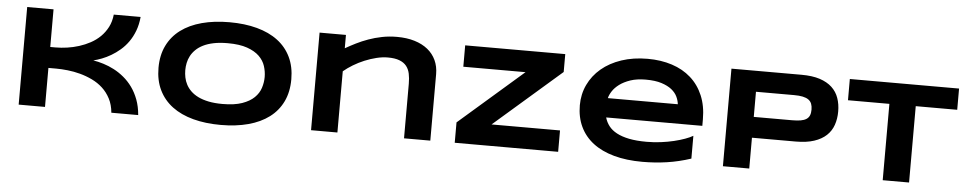

<svg xmlns="http://www.w3.org/2000/svg" viewBox="-40 -993 6606 1315"><g transform="rotate(5 3263.0 -335.0)"><path d="M742.2 0Q737.3 -54.7 715.8 -95.9Q694.3 -137.2 661.9 -167Q629.4 -196.8 588.6 -216.3Q547.9 -235.8 504.9 -247.3Q461.9 -258.8 419.2 -263.4Q376.5 -268.1 339.8 -268.1H286.1V0H105V-670.9H286.1V-412.1H323.2Q360.8 -412.1 401.9 -418Q442.9 -423.8 483.2 -436.5Q523.4 -449.2 560.5 -469.2Q597.7 -489.3 627 -518.1Q656.2 -546.9 675.8 -584.7Q695.3 -622.6 700.2 -670.9H884.8Q879.9 -617.7 863.5 -574.7Q847.2 -531.7 823 -497.8Q798.8 -463.9 769 -438.5Q739.3 -413.1 708 -394.8Q676.8 -376.5 645.8 -364.5Q614.7 -352.5 587.9 -346.2Q622.1 -340.8 658.9 -329.3Q695.8 -317.9 731.9 -299.1Q768.1 -280.3 801 -252.9Q834 -225.6 860.4 -189Q886.7 -152.3 904.3 -105.5Q921.9 -58.6 926.8 0Z M1950.2 -335Q1950.2 -248.5 1918.5 -182.4Q1886.7 -116.2 1827.6 -71.8Q1768.6 -27.3 1684.3 -4.6Q1600.1 18.1 1495.1 18.1Q1390.1 18.1 1305.4 -4.6Q1220.7 -27.3 1161.1 -71.8Q1101.6 -116.2 1069.3 -182.4Q1037.1 -248.5 1037.1 -335Q1037.1 -421.4 1069.3 -487.5Q1101.6 -553.7 1161.1 -598.1Q1220.7 -642.6 1305.4 -665.3Q1390.1 -688 1495.1 -688Q1600.1 -688 1684.3 -665.3Q1768.6 -642.6 1827.6 -598.1Q1886.7 -553.7 1918.5 -487.5Q1950.2 -421.4 1950.2 -335ZM1767.1 -335Q1767.1 -372.6 1755.1 -409.9Q1743.2 -447.3 1712.6 -477.1Q1682.1 -506.8 1629.4 -525.4Q1576.7 -543.9 1495.1 -543.9Q1440.4 -543.9 1398.9 -535.4Q1357.4 -526.9 1327.1 -511.7Q1296.9 -496.6 1276.4 -476.3Q1255.9 -456.1 1243.7 -432.9Q1231.4 -409.7 1226.3 -384.5Q1221.2 -359.4 1221.2 -335Q1221.2 -310.1 1226.3 -284.7Q1231.4 -259.3 1243.7 -236.1Q1255.9 -212.9 1276.4 -192.9Q1296.9 -172.9 1327.1 -158Q1357.4 -143.1 1398.9 -134.5Q1440.4 -126 1495.1 -126Q1576.7 -126 1629.4 -144.5Q1682.1 -163.1 1712.6 -192.9Q1743.2 -222.7 1755.1 -260Q1767.1 -297.4 1767.1 -335Z M2754.4 0V-376Q2754.4 -413.6 2748 -444.1Q2741.7 -474.6 2724.4 -496.3Q2707 -518.1 2676 -530Q2645 -542 2596.2 -542Q2559.1 -542 2518.3 -532Q2477.5 -522 2437.5 -505.4Q2397.5 -488.8 2361.1 -466.8Q2324.7 -444.8 2296.4 -420.9V0H2115.2V-670.9H2296.4V-579.1Q2330.6 -598.6 2369.1 -617.9Q2407.7 -637.2 2451.2 -652.8Q2494.6 -668.5 2543.5 -678.2Q2592.3 -688 2646.5 -688Q2714.4 -688 2767.8 -671.6Q2821.3 -655.3 2858.4 -625.2Q2895.5 -595.2 2915.3 -552.5Q2935.1 -509.8 2935.1 -457V0Z M3103 0V-140.1L3543.9 -523.9H3116.2V-670.9H3804.2V-547.9L3343.3 -147H3814V0Z M4727.1 -33.2Q4644.5 -5.9 4562.3 6.1Q4480 18.1 4394 18.1Q4284.2 18.1 4198.5 -5.6Q4112.8 -29.3 4054.2 -74.2Q3995.6 -119.1 3964.8 -184.1Q3934.1 -249 3934.1 -331.1Q3934.1 -407.2 3965.1 -472.4Q3996.1 -537.6 4053 -585.7Q4109.9 -633.8 4190.4 -660.9Q4271 -688 4370.1 -688Q4461.4 -688 4537.4 -663.3Q4613.3 -638.7 4667.7 -590.3Q4722.2 -542 4752.2 -471.2Q4782.2 -400.4 4782.2 -308.1V-263.2H4121.1Q4129.9 -231.4 4150.1 -205.1Q4170.4 -178.7 4205.1 -160.2Q4239.7 -141.6 4290.3 -131.3Q4340.8 -121.1 4411.1 -121.1Q4460.9 -121.1 4508.8 -127.2Q4556.6 -133.3 4598.1 -143.3Q4639.6 -153.3 4673.1 -165.5Q4706.5 -177.7 4727.1 -189.9ZM4602.1 -396Q4599.6 -420.9 4587.2 -447.5Q4574.7 -474.1 4547.9 -495.6Q4521 -517.1 4477.5 -531Q4434.1 -544.9 4369.1 -544.9Q4308.1 -544.9 4263.7 -529.8Q4219.2 -514.6 4189.2 -492.2Q4159.2 -469.7 4142.6 -443.8Q4126 -418 4121.1 -396Z M5700.7 -441.9Q5700.7 -391.6 5686 -349.4Q5671.4 -307.1 5638.9 -276.6Q5606.4 -246.1 5554.7 -229Q5502.9 -211.9 5428.7 -211.9H5127.9V0H4946.8V-670.9H5428.7Q5502.9 -670.9 5554.7 -654.1Q5606.4 -637.2 5638.9 -606.7Q5671.4 -576.2 5686 -534.2Q5700.7 -492.2 5700.7 -441.9ZM5517.6 -439Q5517.6 -462.4 5511 -479.2Q5504.4 -496.1 5489.3 -506.8Q5474.1 -517.6 5449.7 -522.7Q5425.3 -527.8 5389.6 -527.8H5127.9V-355H5389.6Q5425.3 -355 5449.7 -359.1Q5474.1 -363.3 5489.3 -373.3Q5504.4 -383.3 5511 -399.4Q5517.6 -415.5 5517.6 -439Z M6226.6 -524.9V0H6045.4V-524.9H5760.7V-670.9H6511.7V-524.9Z"/></g></svg>

Font: REH Gaming
Style: Gaming
Weight: 700
Designer: Astigmatic (AOETI)
Foundry: Astigmatic (AOETI)
Version: Version 1.001 2011